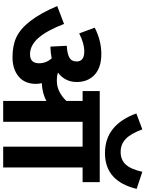

<svg xmlns="http://www.w3.org/2000/svg" viewBox="130 -1066 936 1237"><g transform="rotate(90 598.5 -448.0)"><path d="M502 -345.7Q571.3 -345.7 630.9 -407.2V-511.7H567.4V-622.1H1153.8V-511.7H1059.6V0H925.3V-511.7H765.1V0H630.9V-278.8Q586.4 -252.9 516.1 -248.5Q521 -228 521 -211.4Q520.5 -138.7 473.6 -99.6Q426.8 -60.5 350.6 -60.1Q274.4 -60.1 222.7 -84Q109.4 -135.7 19.5 -348.1L134.8 -392.1Q176.8 -282.2 224.6 -227.5Q272.5 -172.9 330.1 -172.9Q387.7 -172.9 388.2 -230.5Q388.2 -277.8 356 -312.5Q322.3 -305.2 280.8 -304.2L275.4 -409.7Q327.6 -412.6 352.1 -426.8Q376.5 -440.9 376.5 -473.6Q376.5 -522.5 311 -522.5Q260.3 -522.5 195.8 -489.7L158.7 -589.8Q241.7 -632.3 328.1 -632.3Q415 -632.3 461.9 -589.4Q508.8 -546.4 508.8 -473.1Q508.8 -399.9 448.7 -353Q467.8 -345.7 502 -345.7ZM1087.4 -896.5 1197.3 -859.9Q1148.4 -655.8 966.8 -655.8Q784.7 -655.8 711.4 -857.9L814 -896.5Q840.8 -823.2 875 -790Q909.2 -756.8 959.5 -756.8Q1009.8 -756.8 1040 -789.1Q1070.3 -821.3 1087.4 -896.5Z"/></g></svg>

Font: NotoSans-Bold
Style: Bold
Weight: 700
Designer: Monotype Design team
Foundry: Monotype Imaging Inc.
Version: Version 1.04